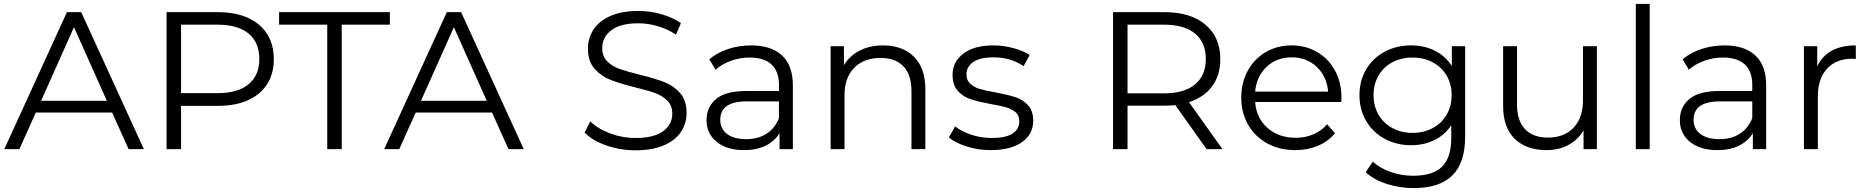

<svg xmlns="http://www.w3.org/2000/svg" viewBox="-20 -762 9539 981"><path d="M553 -187H163L79 0H2L322 -700H395L715 0H637ZM526 -247 358 -623 190 -247Z M1093 -221H905V0H831V-700H1093Q1227 -700 1303 -636Q1379 -572 1379 -460Q1379 -348 1303 -284.5Q1227 -221 1093 -221ZM1305 -460Q1305 -545 1250 -590.5Q1195 -636 1091 -636H905V-286H1091Q1195 -286 1250 -331.5Q1305 -377 1305 -460Z M1652 -636H1406V-700H1972V-636H1726V0H1652Z M2494 -187H2104L2020 0H1943L2263 -700H2336L2656 0H2578ZM2467 -247 2299 -623 2131 -247Z M2967 -85 2996 -142Q3034 -104 3097 -80.5Q3160 -57 3227 -57Q3321 -57 3368 -91.5Q3415 -126 3415 -181Q3415 -223 3389.5 -248Q3364 -273 3327 -286.5Q3290 -300 3224 -316Q3145 -336 3098 -354.5Q3051 -373 3017.5 -411Q2984 -449 2984 -514Q2984 -567 3012 -610.5Q3040 -654 3098 -680Q3156 -706 3242 -706Q3302 -706 3359.5 -689.5Q3417 -673 3459 -644L3434 -585Q3390 -614 3340 -628.5Q3290 -643 3242 -643Q3150 -643 3103.5 -607.5Q3057 -572 3057 -516Q3057 -474 3082.5 -448.5Q3108 -423 3146.5 -409.5Q3185 -396 3250 -380Q3327 -361 3374.5 -342.5Q3422 -324 3455 -286.5Q3488 -249 3488 -185Q3488 -132 3459.5 -88.5Q3431 -45 3372 -19.5Q3313 6 3227 6Q3149 6 3077.5 -19Q3006 -44 2967 -85Z M4031 -326V0H3963V-82Q3939 -41 3892.5 -18Q3846 5 3782 5Q3694 5 3642 -37Q3590 -79 3590 -148Q3590 -215 3638.5 -256Q3687 -297 3793 -297H3960V-329Q3960 -397 3922 -432.5Q3884 -468 3811 -468Q3761 -468 3715 -451.5Q3669 -435 3636 -406L3604 -459Q3644 -493 3700 -511.5Q3756 -530 3818 -530Q3921 -530 3976 -478.5Q4031 -427 4031 -326ZM3960 -158V-244H3795Q3660 -244 3660 -150Q3660 -104 3695 -77.5Q3730 -51 3793 -51Q3853 -51 3896 -78.5Q3939 -106 3960 -158Z M4708 -305V0H4637V-298Q4637 -380 4596 -423Q4555 -466 4479 -466Q4394 -466 4344.5 -415.5Q4295 -365 4295 -276V0H4224V-526H4292V-429Q4321 -477 4372.5 -503.5Q4424 -530 4492 -530Q4591 -530 4649.5 -472.5Q4708 -415 4708 -305Z M4828 -60 4860 -116Q4893 -90 4943 -73.5Q4993 -57 5047 -57Q5119 -57 5153.5 -79.5Q5188 -102 5188 -143Q5188 -172 5169 -188.5Q5150 -205 5121 -213.5Q5092 -222 5044 -230Q4980 -242 4941 -254.5Q4902 -267 4874.5 -297Q4847 -327 4847 -380Q4847 -446 4902 -488Q4957 -530 5055 -530Q5106 -530 5157 -516.5Q5208 -503 5241 -481L5210 -424Q5145 -469 5055 -469Q4987 -469 4952.5 -445Q4918 -421 4918 -382Q4918 -352 4937.5 -334Q4957 -316 4986 -307.5Q5015 -299 5066 -290Q5129 -278 5167 -266Q5205 -254 5232 -225Q5259 -196 5259 -145Q5259 -76 5201.5 -35.5Q5144 5 5042 5Q4978 5 4919.5 -13.5Q4861 -32 4828 -60Z M6145 0 5985 -225Q5958 -222 5929 -222H5741V0H5667V-700H5929Q6063 -700 6139 -636Q6215 -572 6215 -460Q6215 -378 6173.5 -321.5Q6132 -265 6055 -240L6226 0ZM6141 -460Q6141 -545 6086 -590.5Q6031 -636 5927 -636H5741V-285H5927Q6031 -285 6086 -331Q6141 -377 6141 -460Z M6833 -241H6393Q6399 -159 6456 -108.5Q6513 -58 6600 -58Q6649 -58 6690 -75.5Q6731 -93 6761 -127L6801 -81Q6766 -39 6713.5 -17Q6661 5 6598 5Q6517 5 6454.5 -29.5Q6392 -64 6357 -125Q6322 -186 6322 -263Q6322 -340 6355.5 -401Q6389 -462 6447.5 -496Q6506 -530 6579 -530Q6652 -530 6710 -496Q6768 -462 6801 -401.5Q6834 -341 6834 -263ZM6393 -294H6766Q6759 -372 6707.5 -420.5Q6656 -469 6579 -469Q6503 -469 6451.5 -420.5Q6400 -372 6393 -294Z M7466 -526V-64Q7466 70 7400.5 134.5Q7335 199 7203 199Q7130 199 7064.5 177.5Q6999 156 6958 118L6994 64Q7032 98 7086.5 117Q7141 136 7201 136Q7301 136 7348 89.5Q7395 43 7395 -55V-122Q7362 -72 7308.5 -46Q7255 -20 7190 -20Q7116 -20 7055.5 -52.5Q6995 -85 6960.5 -143.5Q6926 -202 6926 -276Q6926 -350 6960.5 -408Q6995 -466 7055 -498Q7115 -530 7190 -530Q7257 -530 7311 -503Q7365 -476 7398 -425V-526ZM7197 -468Q7140 -468 7094.5 -444Q7049 -420 7023.5 -376Q6998 -332 6998 -276Q6998 -220 7023.5 -176Q7049 -132 7094.5 -107.5Q7140 -83 7197 -83Q7254 -83 7300 -107.5Q7346 -132 7371.5 -176Q7397 -220 7397 -276Q7397 -332 7371.5 -375.5Q7346 -419 7300.5 -443.5Q7255 -468 7197 -468Z M8139 -526V0H8071V-96Q8043 -48 7994 -21.5Q7945 5 7882 5Q7779 5 7719.5 -52.5Q7660 -110 7660 -221V-526H7731V-228Q7731 -145 7772 -102Q7813 -59 7889 -59Q7972 -59 8020 -109.5Q8068 -160 8068 -250V-526Z M8338 -742H8409V0H8338Z M9004 -326V0H8936V-82Q8912 -41 8865.5 -18Q8819 5 8755 5Q8667 5 8615 -37Q8563 -79 8563 -148Q8563 -215 8611.5 -256Q8660 -297 8766 -297H8933V-329Q8933 -397 8895 -432.5Q8857 -468 8784 -468Q8734 -468 8688 -451.5Q8642 -435 8609 -406L8577 -459Q8617 -493 8673 -511.5Q8729 -530 8791 -530Q8894 -530 8949 -478.5Q9004 -427 9004 -326ZM8933 -158V-244H8768Q8633 -244 8633 -150Q8633 -104 8668 -77.5Q8703 -51 8766 -51Q8826 -51 8869 -78.5Q8912 -106 8933 -158Z M9462 -530V-461L9445 -462Q9362 -462 9315 -411Q9268 -360 9268 -268V0H9197V-526H9265V-423Q9290 -476 9339.5 -503Q9389 -530 9462 -530Z"/></svg>

Font: APTA Sans Regular
Style: Regular
Weight: 400
Version: Version 7.200